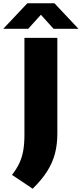

<svg xmlns="http://www.w3.org/2000/svg" viewBox="-82 -970 497 1167"><path d="M116.5 177 -9 93Q19 57 35.8 21.2Q52.5 -14.5 59.5 -55.8Q66.5 -97 66.5 -150.5V-740H266.5V-155Q266.5 -92.5 252.2 -37.2Q238 18 205 70.5Q172 123 116.5 177ZM-62 -795 84 -950H249L395 -795H243.5L151 -897.5H182L89.5 -795Z"/></svg>

Font: Encode Sans SC SemiExpanded ExtraBold
Style: Regular
Weight: 800
Width: 6
Designer: Multiple Designers
Foundry: Impallari Type
Version: Version 3.002